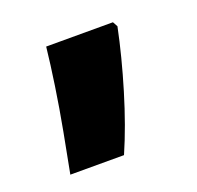

<svg xmlns="http://www.w3.org/2000/svg" viewBox="-63 -199 410 400"><g transform="rotate(-20 142.0 1.0)"><path d="M229 -122Q216 -59 195 10.5Q174 80 150 135H31Q39 94 48 46Q57 -2 64 -49Q71 -96 75 -133H223Z"/></g></svg>

Font: Noto Sans Ethiopic SemiCondensed ExtraBold
Style: Regular
Weight: 800
Width: 4
Designer: Monotype Design Team
Foundry: Monotype Imaging Inc.
Version: Version 2.102; ttfautohint (v1.8.4.7-5d5b)